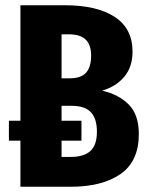

<svg xmlns="http://www.w3.org/2000/svg" viewBox="-20 -713 565 733"><path d="M510 -201Q510 -97 440 -48.5Q370 0 249 0H58V-176H14V-252H58V-693H227Q350 -693 418 -648.5Q486 -604 486 -516Q486 -457 454 -419.5Q422 -382 370 -367Q434 -352 472 -313.5Q510 -275 510 -201ZM215 -582V-414H245Q290 -414 309 -436Q328 -458 328 -501Q328 -541 307.5 -561.5Q287 -582 242 -582ZM350 -210Q350 -260 327 -284.5Q304 -309 254 -309H215V-252H291V-176H215V-114H251Q300 -114 325 -136.5Q350 -159 350 -210Z"/></svg>

Font: Fira Sans Extra Condensed
Style: Bold
Weight: 700
Width: 1
Designer: Carrois Corporate & Edenspiekermann AG
Foundry: Carrois Corporate GbR & Edenspiekermann AG
Version: Version 4.203